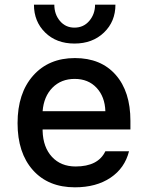

<svg xmlns="http://www.w3.org/2000/svg" viewBox="-20 -790 631 820"><path d="M162 -315H430Q428 -377 392.5 -415Q357 -453 299 -453Q241 -453 204 -415.5Q167 -378 162 -315ZM430 -144H531Q513 -72 452 -31Q391 10 300 10Q186 10 120.5 -63.5Q55 -137 55 -264Q55 -392 121.5 -467Q188 -542 300 -542Q411 -542 474 -470.5Q537 -399 537 -274V-237H162V-231Q164 -161 202 -120Q240 -79 303 -79Q399 -79 430 -144ZM125 -770H212Q212 -729 236 -700.5Q260 -672 298 -672Q337 -672 361.5 -701Q386 -730 386 -770H473Q473 -698 424 -651Q375 -604 298 -604Q221 -604 173 -651Q125 -698 125 -770Z"/></svg>

Font: Manrope Medium
Style: Medium
Weight: 500
Designer: Mikhail Sharanda
Foundry: Mikhail Sharanda
Version: Version 4.000;hotconv 1.0.109;makeotfexe 2.5.65596